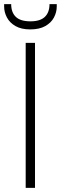

<svg xmlns="http://www.w3.org/2000/svg" viewBox="-47 -907 294 927"><path d="M77 0V-700H122V0ZM99 -765Q56 -765 28 -781Q0 -797 -13.5 -822.5Q-27 -848 -27 -875V-887H7Q7 -847 29.5 -825.5Q52 -804 100 -804Q147 -804 169.5 -825.5Q192 -847 192 -887H227V-876Q227 -848 213.5 -822.5Q200 -797 171.5 -781Q143 -765 99 -765Z"/></svg>

Font: DM Sans 16pt ExtraLight
Style: Regular
Weight: 250
Version: Version 4.004;gftools[0.9.30]